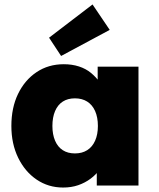

<svg xmlns="http://www.w3.org/2000/svg" viewBox="-20 -832 711 861"><path d="M31 -267Q31 -349 61 -411Q91 -473 144 -508.5Q197 -544 266 -544Q303 -544 334 -534Q365 -524 388 -505Q411 -486 428 -462Q445 -438 456 -410L418 -412V-533H601V0H414V-130L455 -128Q446 -99 428.5 -74Q411 -49 386 -30.5Q361 -12 330.5 -1.5Q300 9 263 9Q197 9 144.5 -26.5Q92 -62 61.5 -124.5Q31 -187 31 -267ZM419 -267Q419 -306 406.5 -334Q394 -362 371 -376.5Q348 -391 316 -391Q284 -391 261.5 -376.5Q239 -362 227 -334Q215 -306 215 -267Q215 -229 227 -201Q239 -173 261.5 -158.5Q284 -144 316 -144Q348 -144 371 -158.5Q394 -173 406.5 -201Q419 -229 419 -267ZM254 -581 200 -663 395 -812 472 -698Z"/></svg>

Font: Mach ExtraBold
Style: Regular
Weight: 800
Version: Version 1.002